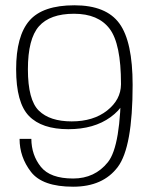

<svg xmlns="http://www.w3.org/2000/svg" viewBox="-20 -700 567 726"><path d="M256.5 6Q369.5 6 425.5 -68.8Q481.5 -143.5 481.5 -379Q481.5 -542.5 431.5 -611.2Q381.5 -680 261.5 -680Q141.5 -680 91.2 -622Q41 -564 41 -438Q41 -311.5 89.5 -261.5Q138 -211.5 238.5 -211.5Q335.5 -211.5 398.2 -257.2Q461 -303 462 -366.5L437.5 -381Q437 -323 385 -282Q333 -241 251 -241Q168.5 -241 127 -281.5Q85.5 -322 85.5 -438Q85.5 -553 127.2 -600.5Q169 -648 260 -648Q351.5 -648 394.5 -591.2Q437.5 -534.5 437.5 -383Q437.5 -148.5 388 -86.8Q338.5 -25 256.5 -25Q170 -25 134.5 -69.2Q99 -113.5 98.5 -175H54Q54 -106 97.2 -50Q140.5 6 256.5 6Z"/></svg>

Font: Anybody SemiExpanded ExtraLight
Style: Regular
Weight: 250
Width: 6
Version: Version 1.113;gftools[0.9.25]